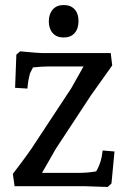

<svg xmlns="http://www.w3.org/2000/svg" viewBox="-20 -740 507 763"><path d="M177 -476Q145 -476 111 -472L99 -448Q91 -418 89 -388L40 -391L45 -523L60 -536Q134 -529 149 -529H420L426 -480L342 -362L202 -149L147 -53H294Q328 -53 362 -59Q383 -93 388 -142L435 -138L423 -11L408 3Q334 0 319 0H38L31 -49Q97 -135 118 -169L263 -389L312 -476ZM189.5 -702Q205 -720 233 -720Q261 -720 276.5 -703Q292 -686 292 -656Q292 -626 276.5 -608.5Q261 -591 233 -591Q205 -591 189.5 -608.5Q174 -626 174 -655Q174 -684 189.5 -702Z"/></svg>

Font: Andada SC
Style: Regular
Weight: 400
Designer: Carolina Giovagnoli
Foundry: Carolina Giovagnoli
Version: Version 1.003